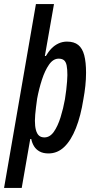

<svg xmlns="http://www.w3.org/2000/svg" viewBox="-48 -744 463 946"><path d="M-28 182 129 -724H218L173 -468H178Q190 -489 205.5 -505Q221 -521 240.5 -530Q260 -539 282 -539Q317 -539 337.5 -522.5Q358 -506 367 -472Q376 -438 376 -385Q376 -354 372.5 -321Q369 -288 363 -256Q350 -173 326 -112.5Q302 -52 268.5 -20Q235 12 191 12Q165 12 147.5 2.5Q130 -7 120 -23Q110 -39 106 -59H101L59 182ZM171 -67Q198 -67 217.5 -95Q237 -123 250.5 -166.5Q264 -210 272 -255Q276 -279 278.5 -301.5Q281 -324 282.5 -343Q284 -362 284 -374Q284 -403 280.5 -421Q277 -439 267.5 -447Q258 -455 241 -455Q214 -455 193.5 -425.5Q173 -396 158.5 -351Q144 -306 135 -258Q132 -237 129.5 -216.5Q127 -196 125.5 -179Q124 -162 124 -149Q124 -122 129 -103.5Q134 -85 144 -76Q154 -67 171 -67Z"/></svg>

Font: Archivo ExtraCondensed Medium
Style: Italic
Weight: 500
Width: 2
Italic angle: -10°
Designer: Hector Gatti
Foundry: Omnibus-Type
Version: Version 2.001